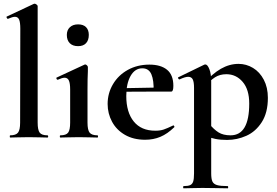

<svg xmlns="http://www.w3.org/2000/svg" viewBox="-20 -745 1502 1040"><path d="M35 -12Q66 -12 77.5 -26.5Q89 -41 89 -81L90 -589Q90 -624 83.5 -639Q77 -654 61 -654Q48 -654 23 -643H22Q19 -643 16.5 -648.5Q14 -654 16 -655L163 -724L167 -725Q172 -725 178 -720.5Q184 -716 184 -712V-81Q184 -41 195 -26.5Q206 -12 237 -12Q241 -12 241 -6Q241 0 237 0Q212 0 197 -1L136 -2L76 -1Q61 0 35 0Q33 0 33 -6Q33 -12 35 -12Z M307 -12Q338 -12 349 -26.5Q360 -41 360 -81V-260Q360 -294 353 -309Q346 -324 330 -324Q317 -324 293 -313H292Q288 -313 286 -318.5Q284 -324 287 -325L438 -395L441 -396Q446 -396 451 -391Q456 -386 456 -382V-360Q454 -320 454 -262V-81Q454 -41 465.5 -26.5Q477 -12 508 -12Q511 -12 511 -6Q511 0 508 0Q482 0 467 -1L407 -2L348 -1Q333 0 307 0Q304 0 304 -6Q304 -12 307 -12ZM342 -556Q342 -582 358.5 -597.5Q375 -613 403 -613Q431 -613 446 -598Q461 -583 461 -556Q461 -527 446 -511Q431 -495 403 -495Q374 -495 358 -511Q342 -527 342 -556Z M563 -182Q563 -240 592 -289Q621 -338 672.5 -366.5Q724 -395 789 -395Q851 -395 885 -367Q919 -339 919 -280Q919 -249 908 -249H812Q814 -310 800 -342.5Q786 -375 751 -375Q711 -375 687.5 -334Q664 -293 664 -225Q664 -137 704.5 -87Q745 -37 821 -37Q848 -37 867 -43.5Q886 -50 917 -65L919 -66Q921 -66 923.5 -62Q926 -58 924 -56Q887 -20 849 -4Q811 12 766 12Q703 12 657 -14.5Q611 -41 587 -85.5Q563 -130 563 -182ZM628 -267 847 -271V-249L629 -248Z M975 263Q999 263 1010.5 257.5Q1022 252 1026.5 238Q1031 224 1031 194V-269Q1031 -301 1024 -315Q1017 -329 999 -329Q983 -329 953 -315H951Q948 -315 945.5 -320Q943 -325 945 -326L1087 -395Q1089 -396 1092 -396Q1104 -396 1114 -370.5Q1124 -345 1124 -303V194Q1124 224 1130.5 238Q1137 252 1155.5 257.5Q1174 263 1213 263Q1216 263 1216 269Q1216 275 1213 275Q1176 275 1155 274L1076 273L1017 274Q1002 275 975 275Q972 275 972 269Q972 263 975 263ZM1078 -12 1113 -75Q1138 -44 1163.5 -28Q1189 -12 1229 -12Q1330 -12 1330 -184Q1330 -260 1294.5 -301.5Q1259 -343 1206 -343Q1171 -343 1145 -326.5Q1119 -310 1089 -276L1079 -288Q1130 -346 1176.5 -372.5Q1223 -399 1272 -399Q1314 -399 1350.5 -377Q1387 -355 1409 -313Q1431 -271 1431 -215Q1431 -135 1398 -83.5Q1365 -32 1314.5 -9.5Q1264 13 1210 13Q1174 13 1147 7.5Q1120 2 1078 -12Z"/></svg>

Font: Cormorant Infant
Style: Bold
Weight: 700
Designer: Christian Thalmann (Catharsis Fonts)
Foundry: Catharsis Fonts
Version: Version 4.000